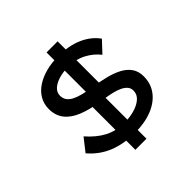

<svg xmlns="http://www.w3.org/2000/svg" viewBox="-213 -982 1273 1273"><g transform="rotate(-45 424.0 -345.5)"><path d="M432 10Q330 10 248.5 -22.5Q167 -55 106 -126L176 -215Q232 -151 292.5 -119Q353 -87 436 -87Q484 -87 527 -99.5Q570 -112 597.5 -136Q625 -160 625 -196Q625 -219 611 -235Q597 -251 574 -262Q551 -273 522.5 -280Q494 -287 465.5 -291.5Q437 -296 413 -300Q329 -312 267.5 -337Q206 -362 173.5 -403.5Q141 -445 141 -506Q141 -553 163 -591Q185 -629 225 -655.5Q265 -682 318 -696Q371 -710 433 -710Q532 -710 605 -678Q678 -646 720 -587L647 -509Q610 -556 555.5 -584.5Q501 -613 430 -613Q380 -613 341 -601Q302 -589 279 -567.5Q256 -546 256 -516Q256 -490 269.5 -471.5Q283 -453 308 -440.5Q333 -428 369 -419Q405 -410 451 -404Q509 -395 561.5 -382Q614 -369 654 -348Q694 -327 717 -294.5Q740 -262 740 -214Q740 -146 702 -95.5Q664 -45 595 -17.5Q526 10 432 10ZM356 91V-363L460 -330V91ZM500 -330 396 -363V-782H500Z"/></g></svg>

Font: Lexend Peta
Style: Regular
Weight: 400
Designer: Bonnie Shaver-Troup, Thomas Jockin
Foundry: Lexend
Version: Version 1.007